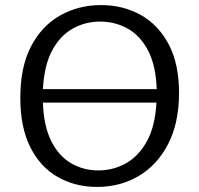

<svg xmlns="http://www.w3.org/2000/svg" viewBox="-20 -727 785 756"><path d="M362 9Q276 9 207.5 -30Q139 -69 99.5 -147Q60 -225 60 -342Q60 -464 102.5 -545Q145 -626 217.5 -666.5Q290 -707 378 -707Q464 -707 533.5 -668.5Q603 -630 644 -553Q685 -476 685 -361Q685 -244 642.5 -161Q600 -78 527 -34.5Q454 9 362 9ZM374 -642Q316 -642 266.5 -614.5Q217 -587 185.5 -528.5Q154 -470 149 -376H597Q594 -468 563.5 -527Q533 -586 483.5 -614Q434 -642 374 -642ZM367 -56Q426 -56 476 -84Q526 -112 558.5 -171Q591 -230 596 -323H149Q152 -231 181.5 -172Q211 -113 259.5 -84.5Q308 -56 367 -56Z"/></svg>

Font: Bitter
Style: Regular
Weight: 400
Designer: Sol Matas, and Bitter project Authors
Foundry: Sol Matas
Version: Version 2.001